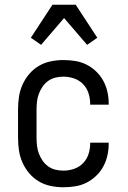

<svg xmlns="http://www.w3.org/2000/svg" viewBox="-20 -781 540 809"><path d="M247 8Q220 8 193.5 2.5Q167 -3 144 -16.5Q121 -30 103.5 -50.5Q86 -71 75 -95.5Q64 -120 60 -146.5Q56 -173 56 -200V-320Q56 -347 60 -373.5Q64 -400 75 -424.5Q86 -449 103.5 -469.5Q121 -490 144 -503.5Q167 -517 193.5 -522.5Q220 -528 247 -528Q272 -528 297 -524Q322 -520 344 -509Q366 -498 384.5 -480.5Q403 -463 415 -441Q427 -419 432.5 -394.5Q438 -370 438 -345V-340H360V-343Q360 -366 353 -388Q346 -410 330 -426.5Q314 -443 292 -450.5Q270 -458 247 -458Q230 -458 213.5 -454Q197 -450 183 -440Q169 -430 159.5 -416Q150 -402 144 -386.5Q138 -371 136 -354Q134 -337 134 -320V-200Q134 -183 136 -166Q138 -149 144 -133.5Q150 -118 159.5 -104Q169 -90 183 -80Q197 -70 213.5 -66Q230 -62 247 -62Q270 -62 292 -69.5Q314 -77 330 -93.5Q346 -110 353 -132Q360 -154 360 -177V-180H438V-175Q438 -150 432.5 -125.5Q427 -101 415 -79Q403 -57 384.5 -39.5Q366 -22 344 -11Q322 0 297 4Q272 8 247 8ZM153 -592 110 -622 201 -761H299L390 -622L347 -592L250 -705Z"/></svg>

Font: Iosevka Term
Style: Regular
Weight: 400
Monospace: yes
Designer: Belleve Invis
Foundry: Belleve Invis
Version: Version 30.0.1